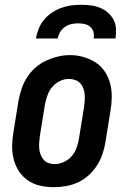

<svg xmlns="http://www.w3.org/2000/svg" viewBox="-20 -770 540 798"><path d="M205 8Q176 8 148 2Q120 -4 97 -19.5Q74 -35 59 -58Q44 -81 37 -108Q30 -135 30.5 -164Q31 -193 36 -222L57 -352Q62 -377 70 -401.5Q78 -426 92.5 -448.5Q107 -471 127.5 -489Q148 -507 172 -518Q196 -529 221 -535Q246 -541 271 -541Q300 -541 327.5 -533Q355 -525 378 -510Q401 -495 416 -472Q431 -449 438 -422Q445 -395 444.5 -366Q444 -337 439 -308L418 -178Q414 -153 405.5 -128.5Q397 -104 382.5 -81.5Q368 -59 348 -41Q328 -23 304 -12Q280 -1 254.5 3.5Q229 8 205 8ZM207 -88Q226 -88 245 -96.5Q264 -105 277.5 -120.5Q291 -136 298 -155Q305 -174 308 -193L329 -323Q331 -337 332 -350.5Q333 -364 332 -377Q331 -390 326.5 -402.5Q322 -415 313.5 -424Q305 -433 292.5 -437.5Q280 -442 266 -442Q247 -442 228.5 -433Q210 -424 197 -408.5Q184 -393 177.5 -374.5Q171 -356 167 -337L146 -207Q144 -193 143 -179.5Q142 -166 143 -153Q144 -140 148.5 -128Q153 -116 161 -106.5Q169 -97 181 -92.5Q193 -88 207 -88ZM129 -610Q133 -631 141 -651Q149 -671 163 -688Q177 -705 196 -717.5Q215 -730 235.5 -737.5Q256 -745 276.5 -747.5Q297 -750 318 -750Q338 -750 358 -747.5Q378 -745 396 -737.5Q414 -730 428.5 -717.5Q443 -705 452 -688Q461 -671 462 -650.5Q463 -630 460 -610H369Q372 -624 368.5 -637Q365 -650 355 -658.5Q345 -667 332 -670Q319 -673 305 -673Q291 -673 277 -670Q263 -667 250.5 -658.5Q238 -650 230 -637Q222 -624 220 -610Z"/></svg>

Font: Iosevka Slab
Style: Bold Italic
Weight: 700
Italic angle: -9°
Monospace: yes
Designer: Belleve Invis
Foundry: Belleve Invis
Version: Version 11.1.0; ttfautohint (v1.8.3)